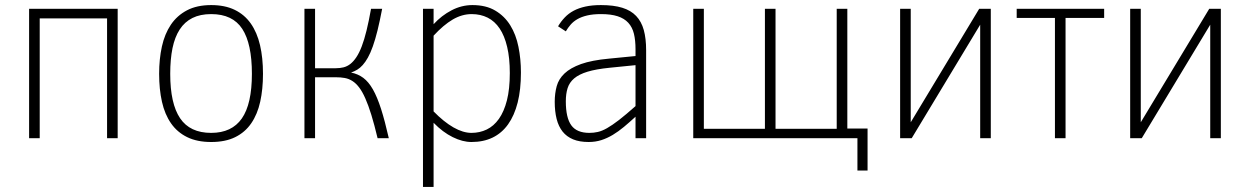

<svg xmlns="http://www.w3.org/2000/svg" viewBox="-20 -547 4947 760"><path d="M403.8 0V-474.1H137.2V0H95.2V-512.2H445.8V0Z M1021 -254.9Q1021 -193.8 1010 -144.3Q999 -94.7 974.6 -59.1Q950.2 -23.4 911.1 -4.2Q872.1 15.1 815.9 15.1Q760.3 15.1 720.9 -4.2Q681.6 -23.4 657 -58.8Q632.3 -94.2 621.1 -144Q609.9 -193.8 609.9 -254.9Q609.9 -313 620.8 -362.8Q631.8 -412.6 656.2 -449Q680.7 -485.4 720 -506.1Q759.3 -526.9 815.9 -526.9Q870.1 -526.9 908.9 -508.1Q947.8 -489.3 972.7 -453.9Q997.6 -418.5 1009.3 -368.2Q1021 -317.9 1021 -254.9ZM977.1 -254.9Q977.1 -374 939 -432.6Q900.9 -491.2 815.9 -491.2Q772.5 -491.2 741.7 -475.8Q710.9 -460.4 691.4 -430.4Q671.9 -400.4 662.8 -356.4Q653.8 -312.5 653.8 -254.9Q653.8 -136.7 692.9 -78.9Q731.9 -21 815.9 -21Q897.5 -21 937.3 -78.1Q977.1 -135.3 977.1 -254.9Z M1227.1 -512.2V-276.9H1309.1Q1325.7 -276.9 1340.1 -280.5Q1354.5 -284.2 1366.9 -293.9Q1379.4 -303.7 1390.6 -320.6Q1401.9 -337.4 1411.9 -363.5Q1421.9 -389.6 1430.9 -426.3Q1439.9 -462.9 1448.7 -512.2H1492.7Q1483.4 -463.4 1474.4 -426.8Q1465.3 -390.1 1455.8 -363.5Q1446.3 -336.9 1436.3 -319.1Q1426.3 -301.3 1415.8 -289.6Q1405.3 -277.8 1393.8 -271Q1382.3 -264.2 1369.6 -259.8Q1397 -254.4 1418 -238.8Q1439 -223.1 1456.1 -193.1Q1473.1 -163.1 1488.3 -116Q1503.4 -68.8 1519 0H1474.6Q1461.9 -53.2 1450 -92Q1438 -130.9 1426 -157.7Q1414.1 -184.6 1401.6 -200.9Q1389.2 -217.3 1375 -226.3Q1360.8 -235.4 1344.7 -238.3Q1328.6 -241.2 1309.1 -241.2H1227.1V0H1185.1V-512.2Z M2042 -259.8Q2042 -192.4 2029.1 -141.1Q2016.1 -89.8 1991.2 -54.9Q1966.3 -20 1929.9 -2.4Q1893.6 15.1 1846.2 15.1Q1811 15.1 1772 -4.2Q1732.9 -23.4 1696.3 -61V192.9H1654.3V-512.2H1696.3V-451.2Q1728 -485.8 1767.6 -506.3Q1807.1 -526.9 1850.1 -526.9Q1903.8 -526.9 1940.4 -505.1Q1977.1 -483.4 1999.8 -446.8Q2022.5 -410.2 2032.2 -361.8Q2042 -313.5 2042 -259.8ZM1998 -257.8Q1998 -317.4 1987.5 -361.3Q1977.1 -405.3 1957.8 -434.1Q1938.5 -462.9 1910.4 -477.1Q1882.3 -491.2 1847.2 -491.2Q1808.6 -491.2 1772 -469.7Q1735.4 -448.2 1696.3 -405.8V-106Q1736.8 -64.5 1774.9 -42.7Q1813 -21 1846.2 -21Q1878.9 -21 1906.7 -34.4Q1934.6 -47.9 1954.8 -76.4Q1975.1 -105 1986.6 -149.9Q1998 -194.8 1998 -257.8Z M2495.6 0V-85Q2471.7 -63 2449.7 -44.7Q2427.7 -26.4 2405.8 -13.2Q2383.8 0 2360.4 7.6Q2336.9 15.1 2310.1 15.1Q2273.9 15.1 2248.5 4.6Q2223.1 -5.9 2207 -26.1Q2190.9 -46.4 2183.3 -76.2Q2175.8 -106 2175.8 -144Q2175.8 -177.2 2183.6 -205.8Q2191.4 -234.4 2214.6 -256.3Q2237.8 -278.3 2280 -293.5Q2322.3 -308.6 2390.6 -314.9L2495.6 -325.2V-352.1Q2495.6 -387.2 2489.3 -413.3Q2482.9 -439.5 2467 -456.8Q2451.2 -474.1 2424.8 -482.7Q2398.4 -491.2 2358.9 -491.2Q2327.1 -491.2 2304.4 -485.8Q2281.7 -480.5 2265.6 -471.2Q2249.5 -461.9 2238.8 -449.5Q2228 -437 2219.7 -422.9L2189 -442.9Q2200.7 -462.4 2215.6 -478Q2230.5 -493.7 2250.5 -504.4Q2270.5 -515.1 2297.1 -521Q2323.7 -526.9 2358.9 -526.9Q2408.7 -526.9 2442.9 -516.4Q2477.1 -505.9 2498 -483.9Q2519 -461.9 2528.3 -428.2Q2537.6 -394.5 2537.6 -348.1V0ZM2495.6 -289.1 2393.1 -278.8Q2339.4 -273.4 2305.7 -263.2Q2272 -252.9 2252.9 -236.8Q2233.9 -220.7 2226.8 -198.2Q2219.7 -175.8 2219.7 -146Q2219.7 -80.6 2241.5 -50.8Q2263.2 -21 2313 -21Q2330.1 -21 2346.4 -24.7Q2362.8 -28.3 2383.1 -39.8Q2403.3 -51.3 2430.2 -72Q2457 -92.8 2495.6 -127Z M2724.1 0V-512.2H2766.1V-37.1H3007.8V-512.2H3049.8V-37.1H3292V-512.2H3334V-38.1H3414.1V127.9H3374V0Z M3588.9 0H3543V-512.2H3585V-63L3856 -512.2H3901.9V0H3859.9V-449.2Z M4350.6 -476.1H4197.8V0H4155.8V-476.1H4004.4V-512.2H4350.6Z M4499.5 0H4453.6V-512.2H4495.6V-63L4766.6 -512.2H4812.5V0H4770.5V-449.2Z"/></svg>

Font: Clear Sans Thin
Style: Regular
Weight: 250
Foundry: Intel Corporation
Version: Version 1.00